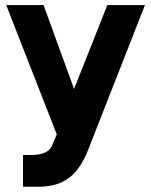

<svg xmlns="http://www.w3.org/2000/svg" viewBox="-20 -710 581 738"><path d="M3.9 -690.4H147.5L264.6 -368.2L392.6 -690.4H537.1L318.4 -132.8Q289.1 -58.6 244.1 -25.4Q199.2 7.8 128.9 7.8H68.4V-114.3H99.6Q164.1 -114.3 179.7 -149.4L198.2 -193.4Z"/></svg>

Font: DINish
Style: Bold
Weight: 700
Designer: Bert Driehuis
Foundry: Playbeing
Version: Version 3.008; git-95204e4c-release